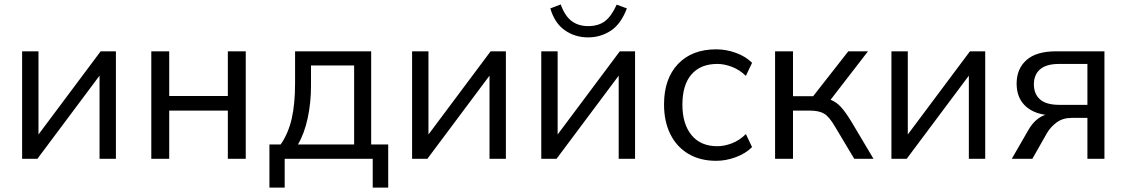

<svg xmlns="http://www.w3.org/2000/svg" viewBox="-20 -718 5093 868"><path d="M80 0V-486H154V-110L435 -486H504V0H430V-376L149 0Z M664 0V-486H745V-284H1010V-486H1091V0H1010V-218H745V0Z M1198 130V-65H1249Q1284 -116 1299 -182.5Q1314 -249 1314 -343V-486H1658V-65H1735V130H1665V0H1267V130ZM1327 -65H1581V-422H1386V-329Q1386 -254 1371 -184Q1356 -114 1327 -65Z M1843 0V-486H1917V-110L2198 -486H2267V0H2193V-376L1912 0Z M2427 0V-486H2501V-110L2782 -486H2851V0H2777V-376L2496 0ZM2639 -549Q2579 -549 2533 -581.5Q2487 -614 2468 -680L2515 -698Q2533 -647 2563.5 -623.5Q2594 -600 2639 -600Q2685 -600 2714.5 -622Q2744 -644 2768 -697L2814 -680Q2787 -609 2741 -579Q2695 -549 2639 -549Z M3218 9Q3145 9 3092 -22.5Q3039 -54 3010.5 -111.5Q2982 -169 2982 -246Q2982 -362 3045 -428.5Q3108 -495 3218 -495Q3263 -495 3307 -479Q3351 -463 3380 -434L3352 -375Q3323 -403 3288.5 -416Q3254 -429 3223 -429Q3147 -429 3106 -381.5Q3065 -334 3065 -245Q3065 -158 3106 -107.5Q3147 -57 3223 -57Q3254 -57 3288.5 -70Q3323 -83 3352 -112L3380 -53Q3351 -24 3306.5 -7.5Q3262 9 3218 9Z M3484 0V-486H3565V-283H3656L3815 -486H3904L3735 -267Q3761 -257 3782 -234Q3803 -211 3829 -168L3929 0H3842L3754 -147Q3729 -190 3706 -204Q3683 -218 3641 -218H3565V0Z M4010 0V-486H4084V-110L4365 -486H4434V0H4360V-376L4079 0Z M4554 0 4629 -130Q4659 -183 4706 -199Q4644 -208 4610 -244.5Q4576 -281 4576 -340Q4576 -407 4620.5 -446.5Q4665 -486 4754 -486H4973V0H4896V-185H4825Q4785 -185 4757.5 -165Q4730 -145 4713 -116L4647 0ZM4769 -244H4896V-429H4769Q4710 -429 4682 -404.5Q4654 -380 4654 -337Q4654 -293 4682 -268.5Q4710 -244 4769 -244Z"/></svg>

Font: Nunito Sans
Style: Regular
Weight: 400
Designer: Vernon Adams
Foundry: Vernon Adams
Version: Version 3.101; ttfautohint (v1.8.4.7-5d5b);gftools[0.9.27]